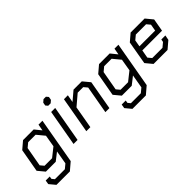

<svg xmlns="http://www.w3.org/2000/svg" viewBox="23 -1477 2487 2487"><g transform="rotate(-45 1266.5 -234.0)"><path d="M549 -498 438 131 336 218H90L22 136L31 80H105L99 117L128 152H310L369 103L401 -83L295 0H114L37 -93L94 -413L194 -498H389L461 -409L477 -498ZM444 -328 358 -432H222L163 -383L115 -115L156 -66H294L416 -163Z M714 -612 722 -656 757 -686H801L826 -656L818 -611L784 -582H739ZM709 -498H783L695 0H621Z M943 -498H1015L996 -394L1119 -498H1270L1349 -403L1278 0H1204L1272 -383L1230 -432H1129L983 -308L929 0H855Z M1941 -498 1830 131 1728 218H1482L1414 136L1423 80H1497L1491 117L1520 152H1702L1761 103L1793 -83L1687 0H1506L1429 -93L1486 -413L1586 -498H1781L1853 -409L1869 -498ZM1836 -328 1750 -432H1614L1555 -383L1507 -115L1548 -66H1686L1808 -163Z M2010 -93 2066 -414 2165 -498H2421L2500 -402L2469 -227H2108L2088 -115L2129 -66H2316L2375 -115L2382 -153H2456L2443 -85L2343 0H2087ZM2407 -291 2423 -383 2382 -432H2194L2135 -383L2119 -291Z"/></g></svg>

Font: Chakra Petch
Style: Italic
Weight: 400
Italic angle: -10°
Designer: Katatrad Aksorn Co.,Ltd.
Foundry: Cadson Demak Co.,Ltd.
Version: Version 1.000; ttfautohint (v1.6)